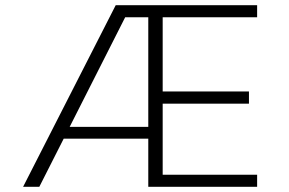

<svg xmlns="http://www.w3.org/2000/svg" viewBox="-20 -720 1115 740"><path d="M69 0 426 -700H971V-653.5H607V-367.5H939.5V-320.5H607V-46.5H971V0H551.5V-185.5H225.5L131.5 0ZM551.5 -653.5H462.5L248.5 -231H551.5Z"/></svg>

Font: Trispace SemiExpanded ExtraLight
Style: Regular
Weight: 200
Width: 6
Designer: Tyler Finck
Foundry: Etcetera Type Company
Version: Version 1.210; ttfautohint (v1.8.3)